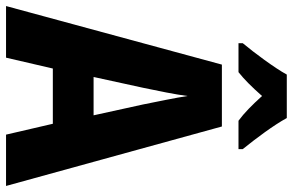

<svg xmlns="http://www.w3.org/2000/svg" viewBox="-187 -783 970 636"><g transform="rotate(90 298.0 -465.0)"><path d="M371 -930H227C206 -891 154 -821 123 -784V-770H219C242 -788 268 -814 298 -848C328 -815 354 -789 380 -770H474V-784C437 -830 395 -886 371 -930ZM426 0H596L399 -715H194L0 0H171L207 -155H390ZM326 -454 362 -290H235L271 -455C281 -503 293 -561 298 -601C304 -561 317 -499 326 -454Z"/></g></svg>

Font: Noto Sans Lao Looped Condensed ExtraBold
Style: Regular
Weight: 800
Width: 3
Designer: Mark Frömberg, Ben Mitchell
Foundry: The Fontpad Ltd
Version: Version 1.002